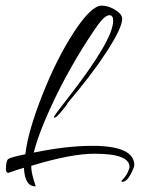

<svg xmlns="http://www.w3.org/2000/svg" viewBox="-20 -578 508 682"><path d="M106 84Q68 84 65 18Q57 20 43.5 24.5Q30 29 10 36Q1 36 1 23Q1 -5 9 -13Q19 -20 70 -30Q75 -73 90.5 -126Q106 -179 131 -242Q181 -369 242 -463Q304 -558 341 -558Q365 -558 389 -543Q414 -528 414 -511Q414 -479 358 -393Q330 -350 295.5 -305Q261 -260 220 -212Q219 -207 209 -195.5Q199 -184 198 -182Q180 -160 174 -160L171 -162Q171 -166 226 -236Q382 -437 382 -504Q382 -524 369 -524Q353 -524 328 -490Q290 -436 253 -373.5Q216 -311 185 -249Q153 -184 131.5 -130.5Q110 -77 100 -36Q216 -60 308 -60Q457 -60 457 9Q457 17 443 43Q430 68 413 68Q411 66 411 65Q427 49 433.5 34.5Q440 20 440 15Q440 -32 316 -32Q232 -32 91 11Q91 31 98 55Q104 75 105.5 79.5Q107 84 106 84Z"/></svg>

Font: Qwigley
Style: Regular
Weight: 400
Designer: Robert E. Leuschke
Foundry: Robert E. Leuschke
Version: Version 1.010; ttfautohint (v1.8.3)